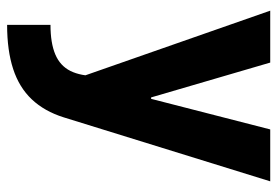

<svg xmlns="http://www.w3.org/2000/svg" viewBox="-140 -420 780 540"><g transform="rotate(90 250.0 -150.0)"><path d="M50 98Q101 98 133 84.5Q165 71 179.5 42Q194 13 194 -34L202 29L10 -520H156L254 -185H258L344 -520H490L310 61Q293 115 259.5 150.5Q226 186 174 203Q122 220 50 220Z"/></g></svg>

Font: M PLUS Code Latin
Style: Bold
Weight: 700
Designer: Coji Morishita
Foundry: UNDERFOREST DESIGN
Version: Version 1.002; ttfautohint (v1.8.3)